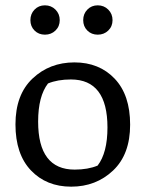

<svg xmlns="http://www.w3.org/2000/svg" viewBox="-20 -692 546 720"><path d="M123 -236Q123 -56 260 -56Q310 -56 346 -71Q383 -119 383 -214Q383 -394 246 -394Q196 -394 160 -379Q123 -331 123 -236ZM247 8Q154 8 96 -53Q38 -114 38 -225.5Q38 -337 102 -397.5Q166 -458 259 -458Q352 -458 410 -397Q468 -336 468 -224.5Q468 -113 404 -52.5Q340 8 247 8ZM148.5 -562Q125 -562 109.5 -577.5Q94 -593 94 -616.5Q94 -640 109.5 -656Q125 -672 148.5 -672Q172 -672 188 -656Q204 -640 204 -616.5Q204 -593 188 -577.5Q172 -562 148.5 -562ZM346.5 -562Q323 -562 307.5 -577.5Q292 -593 292 -616.5Q292 -640 307.5 -656Q323 -672 346.5 -672Q370 -672 386 -656Q402 -640 402 -616.5Q402 -593 386 -577.5Q370 -562 346.5 -562Z"/></svg>

Font: Fenix
Style: Regular
Weight: 400
Designer: Fernando Diaz
Foundry: Fernando Diaz
Version: 004.301